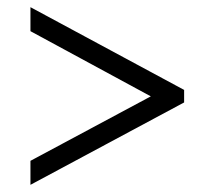

<svg xmlns="http://www.w3.org/2000/svg" viewBox="-20 -595 599 536"><path d="M65 -79V-146L401 -326L65 -508V-575L494 -344V-309Z"/></svg>

Font: Noto Serif Telugu
Style: Regular
Weight: 400
Designer: Jelle Bosma - Monotype Design Team
Foundry: Monotype Imaging Inc.
Version: Version 2.003